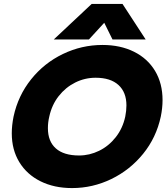

<svg xmlns="http://www.w3.org/2000/svg" viewBox="-20 -943 848 978"><path d="M447 -923H604L722 -742H553L511 -827L433 -742H254ZM40 -264Q40 -304 49 -349Q72 -456 138.5 -539Q205 -622 300.5 -668Q396 -714 502 -714Q593 -714 662.5 -679.5Q732 -645 770 -581.5Q808 -518 808 -433Q808 -393 799 -349Q776 -242 709 -159.5Q642 -77 547 -31Q452 15 347 15Q256 15 186.5 -19.5Q117 -54 78.5 -117Q40 -180 40 -264ZM618 -349Q624 -379 624 -406Q624 -473 583.5 -510Q543 -547 467 -547Q412 -547 363 -522.5Q314 -498 279 -453.5Q244 -409 231 -349Q224 -320 224 -290Q224 -223 264.5 -187Q305 -151 383 -151Q436 -151 485 -175Q534 -199 569.5 -244Q605 -289 618 -349Z"/></svg>

Font: Prompt
Style: Bold Italic
Weight: 700
Italic angle: -12°
Designer: Katatrad Team
Foundry: CadsonDemak
Version: Version 1.001